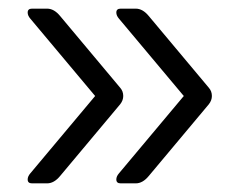

<svg xmlns="http://www.w3.org/2000/svg" viewBox="-20 -506 576 444"><path d="M265 -284Q265 -274 258 -265L119 -99Q105 -82 89 -82H54Q44 -82 44 -91Q44 -98 50 -105L200 -284L50 -463Q44 -470 44 -477Q44 -486 54 -486H89Q105 -486 119 -469L258 -303Q265 -295 265 -284ZM463 -303Q470 -295 470 -284Q470 -274 463 -265L324 -99Q310 -82 294 -82H259Q249 -82 249 -91Q249 -98 255 -105L405 -284L255 -463Q249 -470 249 -477Q249 -486 259 -486H294Q310 -486 324 -469Z"/></svg>

Font: Solway Light
Style: Regular
Weight: 300
Designer: Mariya V. Pigoulevskaya
Foundry: The Northern Block Ltd.
Version: Version 1.000;hotconv 1.0.109;makeotfexe 2.5.65596